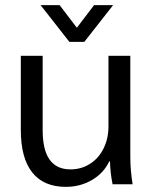

<svg xmlns="http://www.w3.org/2000/svg" viewBox="-20 -717 592 747"><path d="M61 0ZM61 -211V-500H146V-210Q146 -58 254 -58Q296 -58 330 -79.5Q364 -101 383 -139.5Q402 -178 402 -226V-500H487V-106Q487 -56 496 0H418Q409 -44 408 -89H405Q383 -43 337.5 -16.5Q292 10 236 10Q150 10 105.5 -46Q61 -102 61 -211ZM138 -697H212L279 -609L346 -697H420L308 -554H250Z"/></svg>

Font: Sarabun
Style: Regular
Weight: 400
Designer: Suppakit Chalermlarp | Katatrad Co.,Ltd.
Foundry: Cadson Demak Co.,Ltd.
Version: Version 1.000; ttfautohint (v1.6)